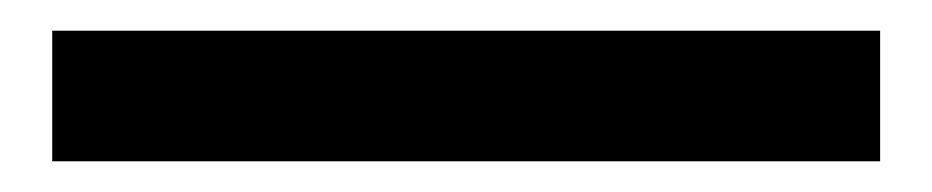

<svg xmlns="http://www.w3.org/2000/svg" viewBox="-20 50 607 125"><path d="M14 155H553V70H14Z"/></svg>

Font: Noto Sans TC
Style: Bold
Weight: 700
Designer: Ryoko NISHIZUKA 西塚涼子 (kana, bopomofo & ideographs); Paul D. Hunt (Latin, Greek & Cyrillic); Sandoll Communications 산돌커뮤니
Foundry: Adobe
Version: Version 2.004;hotconv 1.0.118;makeotfexe 2.5.65603